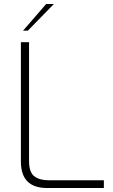

<svg xmlns="http://www.w3.org/2000/svg" viewBox="-20 -945 570 965"><path d="M85 -133V-733H126V-136Q126 -79 152.5 -59Q179 -39 223 -39H502V0H217Q85 0 85 -133ZM212 -925H251L120 -791H96Z"/></svg>

Font: Exo ExtraLight
Style: Regular
Weight: 275
Designer: Natanael Gama
Foundry: Natanael Gama
Version: Version 1.500; ttfautohint (v1.6)